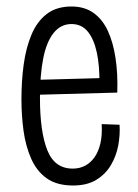

<svg xmlns="http://www.w3.org/2000/svg" viewBox="-20 -560 424 591"><path d="M205 11Q155 11 124 -11Q93 -33 76 -71.5Q59 -110 52.5 -157Q46 -204 46 -255Q46 -311 53 -362Q60 -413 77 -453.5Q94 -494 124 -517Q154 -540 200 -540Q240 -540 267.5 -520.5Q295 -501 311.5 -466Q328 -431 335.5 -382Q343 -333 341 -275L84 -268V-314L306 -320L286 -301Q287 -357 278 -398.5Q269 -440 250 -463Q231 -486 200 -486Q167 -486 145 -458.5Q123 -431 113 -380Q103 -329 103 -258Q103 -155 125.5 -98Q148 -41 204 -41Q225 -41 242 -50Q259 -59 271 -76Q283 -93 289 -118.5Q295 -144 293 -178L348 -176Q350 -145 344 -112.5Q338 -80 321.5 -52Q305 -24 276.5 -6.5Q248 11 205 11Z"/></svg>

Font: Bricolage Grotesque 24pt Condensed ExtraLight
Style: Regular
Weight: 250
Width: 3
Designer: Mathieu Triay
Foundry: Atelier Triay
Version: Version 1.001;gftools[0.9.33.dev8+g029e19f]